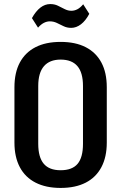

<svg xmlns="http://www.w3.org/2000/svg" viewBox="-20 -915 596 944"><path d="M278 9Q206 9 155 -17Q104 -43 77.5 -93Q51 -143 51 -214V-486Q51 -558 77.5 -607.5Q104 -657 154.5 -683Q205 -709 278 -709Q351 -709 401.5 -683Q452 -657 478.5 -607.5Q505 -558 505 -486V-214Q505 -143 478.5 -93Q452 -43 401.5 -17Q351 9 278 9ZM278 -78Q335 -78 361.5 -109.5Q388 -141 388 -208V-492Q388 -558 360.5 -590Q333 -622 278 -622Q224 -622 196 -589.5Q168 -557 168 -492V-208Q168 -142 195 -110Q222 -78 278 -78ZM137 -826Q156 -860 178.5 -877.5Q201 -895 227 -895Q248 -895 264.5 -887Q281 -879 297.5 -870.5Q314 -862 331 -862Q346 -862 360.5 -869.5Q375 -877 389 -894L419 -847Q401 -813 378 -795.5Q355 -778 330 -778Q309 -778 292 -786.5Q275 -795 259 -802.5Q243 -810 225 -810Q210 -810 195.5 -802.5Q181 -795 167 -779Z"/></svg>

Font: Pathway Extreme Condensed SemiBold
Style: Regular
Weight: 600
Width: 3
Version: Version 1.001;gftools[0.9.26]